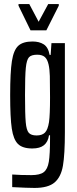

<svg xmlns="http://www.w3.org/2000/svg" viewBox="-20 -722 379 944"><path d="M40 198V136Q82 139 134 139Q176 139 195 124.5Q214 110 220 73.5Q226 37 226 -42V-57H221Q216 -24 196 -8Q176 8 139 8Q91 8 68.5 -14Q46 -36 38 -89.5Q30 -143 30 -254Q30 -367 38.5 -421.5Q47 -476 70 -497Q93 -518 140 -518Q173 -518 195 -504Q217 -490 224 -452H229L233 -510H299V-73Q299 37 289.5 92.5Q280 148 248.5 175Q217 202 150 202Q116 202 40 198ZM221 -122Q226 -157 226 -243Q226 -314 225 -348Q224 -382 219 -404Q213 -431 200 -442Q187 -453 163 -453Q134 -453 122.5 -440.5Q111 -428 107 -389Q103 -350 103 -255Q103 -160 106.5 -121Q110 -82 121.5 -69Q133 -56 160 -56Q187 -56 201 -70Q215 -84 221 -122ZM130 -573 71 -694V-702H124L170 -615L217 -702H269V-694L208 -573Z"/></svg>

Font: Saira Ultra Condensed Medium
Style: Regular
Weight: 500
Width: 1
Designer: Hector Gatti with collaboration of the Omnibus-Type team
Foundry: Omnibus-Type
Version: Version 1.001; ttfautohint (v1.8)